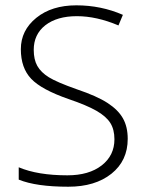

<svg xmlns="http://www.w3.org/2000/svg" viewBox="-20 -695 548 724"><path d="M461.6 -171.4Q461.6 -89 400.2 -39.9Q338.7 9.1 237.6 9.1Q116.3 9.1 50.6 -17.7V-64.2Q122.3 -33.9 234.1 -33.9Q315.5 -33.9 363.5 -71.3Q411.5 -108.7 411.5 -169.9Q411.5 -206.8 395.9 -231.5Q380.2 -256.3 343.5 -277.3Q306.9 -298.3 238.6 -321.5Q136.5 -356.9 97.6 -397.9Q58.6 -438.8 58.6 -509.6Q58.6 -580.4 116.8 -627.7Q174.9 -674.9 267.9 -674.9Q361 -674.9 443.4 -639L426.7 -599.1Q344.3 -634 269.7 -634Q195.1 -634 150.7 -599.6Q107.2 -565.2 107.2 -507.1Q107.2 -470.2 120.8 -446.2Q134.5 -422.1 164.1 -403.7Q193.6 -385.2 269.5 -358.4Q345.8 -332.7 385.7 -306.6Q425.7 -280.6 443.6 -248.7Q461.6 -216.9 461.6 -171.4Z"/></svg>

Font: Khula Light
Style: Regular
Weight: 300
Designer: Erin McLaughlin, Steve Matteson
Version: Version 1.002;PS 1.0;hotconv 1.0.72;makeotf.lib2.5.5900; ttf